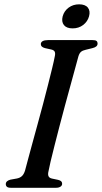

<svg xmlns="http://www.w3.org/2000/svg" viewBox="-20 -890 482 910"><path d="M210 -79Q206 -63.5 210 -54.8Q214 -46 227 -43.5L255.5 -37.5Q265.5 -35 270 -30.8Q274.5 -26.5 274.5 -19Q274.5 -10.5 266.5 -5.2Q258.5 0 245.5 0H32Q18 0 12.8 -4.8Q7.5 -9.5 7.5 -17.5Q7.5 -25.5 13.5 -30.8Q19.5 -36 29.5 -38.5L60 -44Q75 -47 84 -55.5Q93 -64 98.5 -81Q103.5 -100 112.5 -133.5Q121.5 -167 133.2 -210Q145 -253 158 -300.5Q171 -348 183.8 -396Q196.5 -444 207.5 -487.5Q218.5 -531 227 -565.8Q235.5 -600.5 239.5 -622Q243 -636.5 239.5 -644.5Q236 -652.5 222.5 -655.5L193 -662Q182.5 -665 178 -669.5Q173.5 -674 173.5 -681Q173.5 -690 182.2 -695Q191 -700 207.5 -700H418.5Q432.5 -700 437.5 -695.8Q442.5 -691.5 442.5 -684Q442.5 -675.5 436.5 -670.2Q430.5 -665 418.5 -662L386 -654Q371.5 -651 363.8 -644.2Q356 -637.5 351.5 -622.5Q345.5 -600.5 335.5 -563.8Q325.5 -527 313 -481.5Q300.5 -436 287 -386.2Q273.5 -336.5 261 -288Q248.5 -239.5 237.8 -197.5Q227 -155.5 219.8 -124.5Q212.5 -93.5 210 -79ZM324 -755.5Q295.5 -755.5 283 -771.2Q270.5 -787 277 -812.5Q284 -838 305.2 -853.8Q326.5 -869.5 355 -869.5Q384 -869.5 396.5 -853.8Q409 -838 402 -812.5Q395 -787.5 374 -771.5Q353 -755.5 324 -755.5Z"/></svg>

Font: Fraunces
Style: Italic
Weight: 400
Italic angle: -16°
Version: Version 1.000;[b76b70a41]